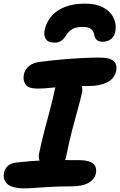

<svg xmlns="http://www.w3.org/2000/svg" viewBox="-30 -1026 661 1057"><path d="M177.2 -538.2Q127.2 -538.2 111.1 -560.9Q95 -583.6 101.2 -615Q107 -644 129.8 -662.5Q152.6 -681 188.6 -685Q247.4 -693 306.5 -698.2Q365.6 -703.4 420 -706.2Q474.4 -709 518.4 -709Q574.6 -709 595.5 -689.8Q616.4 -670.6 609.6 -635.2Q600.8 -593.4 559.9 -573Q519 -552.6 462.6 -552.6Q413.2 -552.6 375 -551.3Q336.8 -550 307.2 -547.7Q277.6 -545.4 254.6 -543.1Q231.6 -540.8 212.9 -539.5Q194.2 -538.2 177.2 -538.2ZM266 -104Q222.8 -104 200.5 -125Q178.2 -146 185.2 -181Q198.6 -245.4 214.7 -307.1Q230.8 -368.8 246.1 -425.3Q261.4 -481.8 270.6 -528Q277.8 -564.8 294.1 -582.9Q310.4 -601 343.6 -601Q382.2 -601 405.5 -576.1Q428.8 -551.2 421.2 -515Q414.4 -482 399.6 -429.9Q384.8 -377.8 367.5 -310.8Q350.2 -243.8 334.4 -165Q322.8 -104 266 -104ZM106.8 11Q36.6 11 10.5 -13.1Q-15.6 -37.2 -7.8 -74.4Q-3.4 -97.6 13.4 -112.8Q30.2 -128 60.8 -131.4Q106.8 -136.2 142.2 -139.1Q177.6 -142 207.6 -143.2Q237.6 -144.4 266.5 -144.7Q295.4 -145 327.9 -144.7Q360.4 -144.4 401.8 -144.4Q446.2 -144.4 468.1 -134.1Q490 -123.8 495.7 -107.5Q501.4 -91.2 498 -72.8Q491.8 -40 458.3 -20Q424.8 0 360.6 0Q303 0 253.3 2.5Q203.6 5 165.8 8Q128 11 106.8 11ZM438.2 -1006Q498.4 -1006 536.9 -985.6Q575.4 -965.2 592.8 -932.5Q610.2 -899.8 606.4 -863.6Q602.8 -828.8 583.4 -812.5Q564 -796.2 536.2 -796.2Q515.6 -796.2 504.2 -805.3Q492.8 -814.4 488.8 -834.2Q485.6 -854.4 471.3 -866.1Q457 -877.8 424 -877.8Q389 -877.8 368.9 -866.2Q348.8 -854.6 336.4 -834.8Q323.8 -813.8 308.7 -802.5Q293.6 -791.2 270.6 -791.2Q234 -791.2 221.2 -812.8Q208.4 -834.4 217.6 -869Q228.2 -909.6 256.4 -940.5Q284.6 -971.4 329.9 -988.7Q375.2 -1006 438.2 -1006Z"/></svg>

Font: Shantell Sans Light
Style: Italic
Weight: 300
Italic angle: -11°
Designer: Stephen Nixon, Anya Danilova, Shantell Martin
Foundry: Arrow Type
Version: Version 1.008;[ac192a2d6]